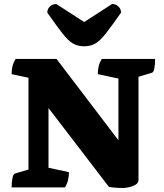

<svg xmlns="http://www.w3.org/2000/svg" viewBox="-20 -935 820 958"><path d="M596 3Q574 3 555 1.5Q536 0 523 -3L222 -396V-98L324 -76Q324 -57 320 -38.5Q316 -20 304 0H38Q38 -29 42.5 -48Q47 -67 54 -69L122 -89V-547L38 -565Q38 -585 42 -603Q46 -621 58 -641H262L571 -235V-543L468 -565Q468 -585 472 -603Q476 -621 488 -641H754Q754 -612 750 -593Q746 -574 738 -572L671 -552V-37Q671 -22 655.5 -13Q640 -4 622 -0.5Q604 3 596 3ZM400 -704Q368 -704 344 -718Q320 -732 291.5 -768.5Q263 -805 216 -872Q216 -890 229 -902.5Q242 -915 261 -915L400 -825L539 -915Q558 -915 571 -902.5Q584 -890 584 -872Q537 -805 508.5 -768.5Q480 -732 456 -718Q432 -704 400 -704Z"/></svg>

Font: Petrona Black
Style: Regular
Weight: 900
Designer: Ringo R. Seeber
Foundry: Ringo R. Seeber
Version: Version 2.001; ttfautohint (v1.8.3)